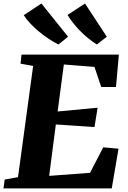

<svg xmlns="http://www.w3.org/2000/svg" viewBox="-30 -1046 712 1066"><path d="M-10.5 0 -4 -49 70 -62.5 154 -680 84 -692.5 89.5 -743H630L614 -563H532L494.5 -674.5L324.5 -688L290 -427L512 -448L494.5 -340.5L280 -355L243 -69.5L470 -86.5L543 -228L628 -220.5L590.5 0ZM563 -842 507.5 -799Q481 -816 457 -835.8Q433 -855.5 412.5 -876.8Q392 -898 375 -919.8Q358 -941.5 345 -963L442 -1026.5ZM348 -842 294.5 -799Q266.5 -813 238 -832Q209.5 -851 183.2 -873.2Q157 -895.5 135.8 -918.2Q114.5 -941 102 -962L200 -1026.5Z"/></svg>

Font: Merriweather 28pt Black
Style: Italic
Weight: 900
Italic angle: -7.8°
Version: Version 2.101